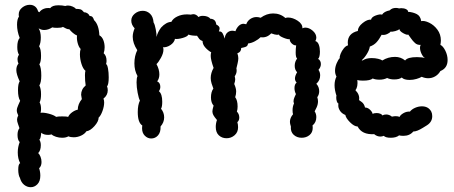

<svg xmlns="http://www.w3.org/2000/svg" viewBox="-20 -578 1893 800"><path d="M424 -324Q424 -319 422 -311Q427 -309 430 -292.5Q433 -276 433 -256Q433 -226 426 -218Q429 -211 429 -202Q429 -181 411 -167Q414 -161 414 -151Q414 -135 407 -115.5Q400 -96 391 -88Q391 -72 373.5 -52.5Q356 -33 340 -31Q333 -20 318 -13Q303 -6 287 -6Q274 -6 265 -10Q255 -4 239 -4Q226 -4 213.5 -8Q201 -12 195 -18Q187 -16 181 -16Q161 -16 152 -25Q151 -20 150 -10.5Q149 -1 144 4Q150 13 150 27Q150 49 139 60Q145 65 149 75.5Q153 86 153 97Q153 114 143 123Q148 138 148 154Q148 177 136 189.5Q124 202 108 202Q93 202 80.5 192Q68 182 63 163Q60 159 58 149.5Q56 140 56 129Q56 105 64 102Q54 83 54 57Q54 35 62 14Q53 5 53 -16Q53 -34 61 -44Q59 -51 55 -61.5Q51 -72 51 -80Q51 -87 56 -97Q50 -109 50 -118Q50 -127 56 -140Q62 -153 64 -158Q55 -172 55 -202Q55 -229 62 -239Q48 -269 48 -286Q48 -303 57 -313Q53 -321 53 -331Q53 -341 59 -350Q52 -361 52 -382Q52 -409 62 -420Q51 -448 51 -475Q51 -498 59 -509Q58 -512 58 -518Q58 -535 72.5 -546.5Q87 -558 104 -558Q117 -558 126 -551Q135 -544 139 -530L144 -527Q151 -537 163 -541.5Q175 -546 189 -544Q198 -556 223 -556Q239 -556 252 -553Q258 -555 263 -555Q273 -555 283 -550.5Q293 -546 296 -541Q309 -541 315.5 -539Q322 -537 330 -527Q338 -527 344.5 -522.5Q351 -518 353 -512Q362 -511 365.5 -507Q369 -503 372 -494Q392 -475 394 -431Q405 -425 410.5 -411Q416 -397 416 -381Q416 -368 412 -356Q424 -346 424 -324ZM304 -121Q304 -144 321 -165Q318 -180 318 -183Q318 -206 337 -222Q334 -240 334 -264Q334 -277 336 -283Q326 -291 319.5 -311.5Q313 -332 313 -352Q313 -365 316 -374Q308 -382 303.5 -399Q299 -416 301 -430Q293 -433 283.5 -441Q274 -449 269 -456Q262 -456 255.5 -459Q249 -462 242 -466Q237 -462 218 -462Q203 -462 198 -464Q181 -453 164 -453Q152 -453 141 -460Q150 -445 150 -422Q150 -399 143 -385Q151 -374 151 -345Q151 -320 144 -310Q152 -296 152 -263Q152 -235 144 -222Q151 -209 151 -185Q151 -163 145 -151Q151 -142 151 -123Q151 -116 149 -108Q161 -110 182.5 -104.5Q204 -99 214 -91Q220 -93 239 -93Q259 -93 264 -91Q269 -102 281 -110.5Q293 -119 304 -121Z M972 -48Q972 -27 957.5 -14.5Q943 -2 924 -2Q905 -2 892 -14Q879 -26 879 -49Q879 -64 884 -78Q873 -91 869 -98.5Q865 -106 865 -114Q865 -121 870 -138Q859 -150 859 -172Q859 -195 869 -209Q865 -219 861.5 -230.5Q858 -242 858 -253Q858 -274 870 -295Q858 -329 858 -345Q858 -355 860 -360Q846 -368 835 -380.5Q824 -393 824 -407Q815 -410 810.5 -415.5Q806 -421 801 -429Q778 -429 765 -434Q762 -426 741.5 -420Q721 -414 709 -416Q706 -401 690.5 -390.5Q675 -380 659 -381Q661 -378 661 -371Q661 -356 650.5 -337Q640 -318 632 -311Q644 -289 644 -268Q644 -251 635 -239Q648 -233 648 -216Q648 -206 642 -198Q656 -187 656 -154Q656 -133 651 -125Q664 -109 664 -89Q664 -68 649 -51Q650 -27 638.5 -14Q627 -1 610 -1Q595 -1 583.5 -12.5Q572 -24 572 -43Q572 -51 573 -55Q554 -67 554 -111Q554 -141 563 -159Q558 -168 553.5 -191.5Q549 -215 549 -235Q549 -253 553 -261Q540 -284 540 -314Q540 -345 552 -369Q533 -398 533 -425Q533 -441 541 -460Q527 -475 527 -492Q527 -509 541.5 -521Q556 -533 575 -533Q592 -533 605 -521Q618 -509 620 -484Q625 -477 629 -455.5Q633 -434 632 -424Q637 -444 651 -463Q672 -486 694 -487Q701 -501 719 -509.5Q737 -518 758 -518Q769 -518 774 -517Q782 -519 785 -519Q798 -519 807 -507Q814 -512 825 -512Q835 -512 843.5 -509Q852 -506 856 -500Q879 -499 881 -476Q895 -469 895 -460Q895 -455 892 -447Q902 -448 907 -440Q912 -432 916 -417Q918 -434 927 -442Q936 -450 948 -450Q953 -450 961 -448Q966 -462 975 -470.5Q984 -479 995 -479Q998 -479 1006 -477Q1011 -491 1023 -499Q1035 -507 1049 -507Q1057 -507 1066 -504Q1091 -522 1118 -522Q1148 -522 1169 -503Q1175 -505 1180 -505Q1200 -505 1220.5 -491.5Q1241 -478 1240 -460Q1246 -463 1252 -463Q1268 -463 1283 -450Q1298 -437 1298 -421Q1298 -414 1294 -407Q1304 -404 1308.5 -391.5Q1313 -379 1313 -363Q1313 -352 1311 -343.5Q1309 -335 1305 -333Q1317 -326 1317 -311Q1317 -298 1307 -287Q1314 -277 1314 -264Q1314 -243 1298 -229Q1310 -216 1310 -198Q1310 -184 1302 -173Q1305 -164 1305 -156Q1305 -143 1299 -130Q1293 -117 1291 -114Q1298 -104 1298 -90Q1298 -68 1282 -55Q1283 -52 1283 -45Q1283 -26 1269.5 -15Q1256 -4 1237 -4Q1217 -4 1203.5 -16.5Q1190 -29 1192 -51Q1188 -63 1188 -70Q1188 -87 1201 -102Q1199 -107 1199 -119Q1199 -134 1205 -147Q1203 -153 1203 -156Q1203 -164 1207.5 -174Q1212 -184 1213 -186Q1207 -198 1207 -211Q1207 -227 1216 -234Q1209 -241 1209 -251Q1209 -262 1218 -277Q1208 -287 1208 -304Q1208 -321 1218 -334Q1212 -339 1212 -359Q1212 -375 1214 -389Q1205 -388 1196 -396.5Q1187 -405 1187 -415Q1180 -413 1161.5 -420.5Q1143 -428 1142 -434Q1139 -433 1134 -433Q1126 -433 1110 -439Q1091 -419 1066 -423Q1057 -414 1042 -406Q1027 -398 1014 -397Q1012 -388 1007.5 -385Q1003 -382 996 -380.5Q989 -379 985 -378Q985 -361 969 -356Q973 -345 973 -335Q973 -327 970 -314Q967 -301 965 -293Q966 -290 966 -283Q966 -272 958 -260Q960 -252 960 -247Q960 -240 956 -228Q964 -210 964 -197Q964 -185 960 -173Q970 -160 970 -134Q970 -122 967 -113Q977 -103 977 -88Q977 -76 969 -69Q972 -59 972 -48Z M1845 -328Q1845 -294 1815 -282Q1807 -268 1793.5 -260Q1780 -252 1764 -252Q1751 -252 1737 -258Q1729 -253 1715 -249Q1701 -245 1687 -245Q1663 -245 1654 -255Q1644 -247 1622 -247Q1606 -247 1593 -253Q1579 -246 1561 -246Q1544 -246 1533 -251Q1523 -242 1492 -242Q1475 -242 1469 -245Q1472 -216 1461 -202Q1480 -183 1476 -161Q1477 -160 1487 -153Q1497 -146 1501 -130Q1512 -130 1521.5 -121Q1531 -112 1533 -103Q1537 -107 1549 -107Q1558 -107 1565 -104Q1572 -101 1573 -97Q1580 -101 1589 -101Q1602 -101 1613 -92Q1623 -94 1628 -94Q1638 -94 1645 -91Q1648 -99 1661 -106.5Q1674 -114 1688 -113Q1696 -123 1710 -129Q1724 -135 1738 -135Q1765 -135 1777 -113Q1781 -105 1781 -94Q1781 -70 1759 -56Q1754 -53 1742 -45.5Q1730 -38 1720 -34Q1710 -30 1702 -30Q1687 -12 1661 -12Q1649 -12 1643 -14Q1631 -4 1608 -4Q1587 -4 1579 -12Q1572 -9 1565 -9Q1551 -9 1539 -19Q1488 -16 1470 -51Q1456 -51 1438.5 -68.5Q1421 -86 1419 -99Q1396 -108 1390 -132Q1389 -140 1390 -147Q1386 -148 1383.5 -155.5Q1381 -163 1381 -171Q1381 -177 1382 -179Q1374 -203 1374 -223Q1374 -243 1382 -259Q1376 -270 1376 -283Q1376 -299 1383 -315Q1390 -331 1396 -336Q1394 -341 1399 -353.5Q1404 -366 1412.5 -376.5Q1421 -387 1430 -389L1429 -400Q1429 -439 1471 -449Q1471 -466 1491 -482Q1511 -498 1526 -496Q1528 -507 1545.5 -513.5Q1563 -520 1572 -517Q1580 -530 1604 -535Q1613 -545 1630 -545Q1635 -545 1643 -543L1652 -544Q1664 -544 1672.5 -539.5Q1681 -535 1680 -529Q1702 -527 1717 -519Q1732 -511 1735 -490Q1748 -493 1768 -483.5Q1788 -474 1802.5 -454.5Q1817 -435 1817 -409Q1817 -403 1815 -391Q1826 -386 1835.5 -367Q1845 -348 1845 -328ZM1717 -340Q1739 -340 1751 -336Q1743 -340 1736.5 -353.5Q1730 -367 1730 -379Q1730 -387 1733 -391Q1719 -390 1709.5 -398.5Q1700 -407 1692.5 -418Q1685 -429 1681 -434Q1676 -431 1660.5 -439.5Q1645 -448 1644 -457Q1640 -452 1627 -448.5Q1614 -445 1607 -446Q1604 -441 1593 -436Q1582 -431 1570 -433Q1560 -414 1549 -402Q1538 -390 1521 -384Q1519 -370 1508.5 -353Q1498 -336 1487 -327L1491 -326Q1505 -336 1529 -336Q1543 -336 1555.5 -333Q1568 -330 1573 -326Q1597 -341 1626 -341Q1650 -341 1668 -326Q1678 -340 1717 -340Z"/></svg>

Font: Pangolin
Style: Regular
Weight: 400
Designer: Kevin Burke
Foundry: Google, Inc.
Version: Version 1.101